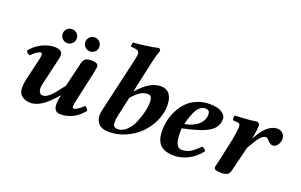

<svg xmlns="http://www.w3.org/2000/svg" viewBox="-85 -1053 2219 1417"><g transform="rotate(20 1024.5 -344.0)"><path d="M403.8 -122.1H400.9Q337.9 -48.8 293.2 -21.5Q248.5 5.9 210 5.9Q169.4 5.9 141.6 -14.9Q113.8 -35.6 113.8 -76.2Q113.8 -114.7 122.1 -149.9L160.2 -309.1Q167 -339.8 167 -353Q167 -370.1 155.8 -370.1Q147 -370.1 125.2 -356.7Q103.5 -343.3 85.9 -323.2Q76.2 -323.2 66.4 -331.8Q56.6 -340.3 54.2 -348.1Q88.4 -392.1 138.2 -417.5Q188 -442.9 237.8 -442.9Q300.8 -442.9 300.8 -399.9Q300.8 -386.2 293 -356L247.1 -158.2Q242.2 -137.7 242.2 -123Q242.2 -102.1 250.7 -89.1Q259.3 -76.2 276.9 -76.2Q303.2 -76.2 334.2 -106.7Q365.2 -137.2 413.1 -203.1L459 -394Q464.8 -420.4 479.2 -431.6Q493.7 -442.9 525.9 -442.9Q554.2 -442.9 568.1 -435.8Q582 -428.7 582 -411.1Q582 -409.2 573.2 -360.8L521 -124Q514.2 -91.8 514.2 -81.1Q514.2 -63 524.9 -63Q533.7 -63 555.7 -76.4Q577.6 -89.8 595.2 -109.9Q604.5 -109.9 612.8 -100.3Q621.1 -90.8 624 -82Q589.4 -37.6 543.7 -13.9Q498 9.8 445.8 9.8Q393.1 9.8 393.1 -53.2Q393.1 -87.4 403.8 -122.1ZM437 -556.2Q437 -579.1 453.4 -595Q469.7 -610.8 492.2 -610.8Q515.1 -610.8 531 -595Q546.9 -579.1 546.9 -556.2Q546.9 -533.7 531 -517.3Q515.1 -501 492.2 -501Q469.7 -501 453.4 -517.3Q437 -533.7 437 -556.2ZM258.8 -556.2Q258.8 -579.1 275.1 -595Q291.5 -610.8 314 -610.8Q336.9 -610.8 353 -595Q369.1 -579.1 369.1 -556.2Q369.1 -533.7 353 -517.3Q336.9 -501 314 -501Q291.5 -501 275.1 -517.3Q258.8 -533.7 258.8 -556.2Z M882.8 -278.8 849.6 -127Q842.8 -96.2 842.8 -74.2Q842.8 -51.8 851.8 -42Q860.8 -32.2 880.9 -32.2Q917.5 -32.2 948.7 -62Q980 -91.8 998.5 -135.3Q1017.1 -178.7 1027.3 -222.4Q1037.6 -266.1 1037.6 -298.8Q1037.6 -352.1 1004.9 -352.1Q973.1 -352.1 946.5 -336.2Q919.9 -320.3 882.8 -278.8ZM720.7 -82Q720.7 -98.6 724.6 -118.2L826.7 -563Q832.5 -588.9 832.5 -603Q832.5 -621.6 817.9 -629.2Q803.2 -636.7 763.7 -638.2Q763.7 -657.7 768.6 -671.9Q805.2 -673.3 866.2 -681.9Q927.2 -690.4 958.5 -698.2Q977.5 -698.2 977.5 -680.2Q962.9 -642.6 949.7 -583L895.5 -335H897.9Q988.8 -439 1072.8 -439Q1096.2 -439 1113.5 -431.2Q1130.9 -423.3 1140.9 -411.4Q1150.9 -399.4 1156.7 -382.6Q1162.6 -365.7 1164.6 -351.1Q1166.5 -336.4 1166.5 -319.8Q1166.5 -256.3 1138.2 -195.6Q1109.9 -134.8 1063.7 -89.8Q1017.6 -44.9 954.8 -17.6Q892.1 9.8 826.7 9.8Q772.9 9.8 746.8 -16.4Q720.7 -42.5 720.7 -82Z M1473.6 -360.8Q1473.6 -380.9 1465.6 -388.9Q1457.5 -397 1439.5 -397Q1427.2 -397 1417.2 -393.8Q1407.2 -390.6 1395.3 -380.6Q1383.3 -370.6 1373 -353.5Q1362.8 -336.4 1351.6 -306.6Q1340.3 -276.9 1330.6 -235.8Q1348.1 -238.8 1366 -244.1Q1383.8 -249.5 1403.8 -260Q1423.8 -270.5 1438.7 -283.9Q1453.6 -297.4 1463.6 -317.4Q1473.6 -337.4 1473.6 -360.8ZM1323.2 -199.2Q1322.3 -191.4 1322.3 -165Q1322.3 -49.8 1375.5 -49.8Q1411.6 -49.8 1440.4 -65.4Q1469.2 -81.1 1511.7 -124Q1520.5 -124 1530 -116Q1539.6 -107.9 1543.5 -99.1Q1501 -44.4 1446.8 -17.3Q1392.6 9.8 1339.4 9.8Q1295.9 9.8 1266.1 -1.5Q1236.3 -12.7 1220.9 -33.7Q1205.6 -54.7 1199.5 -78.9Q1193.4 -103 1193.4 -134.8Q1193.4 -176.3 1202.6 -217.5Q1211.9 -258.8 1232.9 -299.1Q1253.9 -339.4 1283.9 -370.1Q1314 -400.9 1359.4 -419.9Q1404.8 -439 1459.5 -439Q1520 -439 1553.2 -418Q1586.4 -397 1586.4 -368.2Q1586.4 -304.2 1529.3 -267.3Q1472.2 -230.5 1323.2 -199.2Z M1652.3 -17.1Q1652.3 -22.5 1658 -43Q1663.6 -63.5 1665 -71.8L1702.1 -243.2Q1717.3 -323.2 1717.3 -352.1Q1717.3 -380.4 1699.2 -381.8L1659.2 -384.8Q1654.8 -391.1 1655.5 -404.1Q1656.2 -417 1661.1 -422.9Q1696.8 -422.9 1748.5 -427Q1800.3 -431.2 1827.1 -436Q1837.4 -436 1844.2 -429.2Q1851.1 -422.4 1851.1 -412.1Q1851.1 -371.6 1841.3 -325.2L1838.4 -311L1841.3 -309.1Q1872.6 -374.5 1911.6 -406.7Q1950.7 -439 1987.3 -439Q2014.2 -439 2031.7 -422.4Q2049.3 -405.8 2049.3 -379.9Q2049.3 -353 2033.9 -331.5Q2018.6 -310.1 1995.1 -310.1Q1977.5 -310.1 1954.1 -335.9Q1942.4 -351.1 1929.2 -351.1Q1908.7 -351.1 1885.3 -323Q1861.8 -294.9 1825.2 -228L1787.1 -71.8Q1785.6 -65.9 1782.2 -51.3Q1778.8 -36.6 1777.1 -31Q1775.4 -25.4 1770.5 -15.4Q1765.6 -5.4 1759.8 -1.5Q1753.9 2.4 1743.2 6.1Q1732.4 9.8 1718.3 9.8Q1679.7 9.8 1666 4.9Q1652.3 0 1652.3 -17.1Z"/></g></svg>

Font: Common Serif
Style: Bold Italic
Weight: 700
Italic angle: -12°
Designer: Philipp H. Poll, Khaled Hosny
Foundry: Stefan Peev, Context Ltd.
Version: Version 1.026